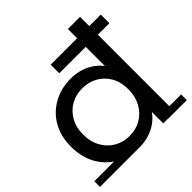

<svg xmlns="http://www.w3.org/2000/svg" viewBox="-195 -903 1073 1073"><g transform="rotate(-45 341.0 -366.5)"><path d="M-2 9V-36H310V9ZM537 9V-36H684V9ZM499 8V-143L504 -266L495 -390V-742H591V8ZM310 9Q233 9 172 -25Q111 -59 76.5 -120.5Q42 -182 42 -265Q42 -346 76.5 -406.5Q111 -467 172 -501Q233 -535 310 -535Q377 -535 431 -505Q485 -475 517.5 -415Q550 -355 550 -265Q550 -175 518.5 -114Q487 -53 432.5 -22Q378 9 310 9ZM317 -75Q368 -75 408.5 -99Q449 -123 472.5 -166Q496 -209 496 -265Q496 -322 472.5 -363.5Q449 -405 408.5 -428Q368 -451 317 -451Q266 -451 226 -428Q186 -405 162 -363.5Q138 -322 138 -265Q138 -207 162 -164.5Q186 -122 226 -98.5Q266 -75 317 -75ZM286 -601V-669H682V-601Z"/></g></svg>

Font: Montserrat Underline Thin Medium
Style: Regular
Weight: 500
Version: Version 9.000